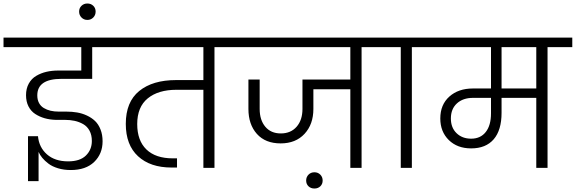

<svg xmlns="http://www.w3.org/2000/svg" viewBox="-60 -954 3272 1091"><path d="M-40 -740.2H621.1V-686H463.9V-505.9H289.1Q151.9 -505.9 151.9 -412.1Q151.9 -387.2 161.6 -368.9Q171.4 -350.6 189 -340.1Q206.5 -329.6 227.5 -324.7Q248.5 -319.8 273.9 -319.8H317.9Q349.6 -319.8 378.2 -314.9Q406.7 -310.1 433.6 -297.6Q460.4 -285.2 480 -266.6Q499.5 -248 511.2 -218.3Q522.9 -188.5 522.9 -150.9Q522.9 -80.1 475.3 -33.9Q427.7 12.2 341.8 12.2Q302.7 12.2 269.8 2.2Q236.8 -7.8 215.3 -24.2Q193.8 -40.5 180.2 -57.1Q166.5 -73.7 159.2 -90.8V75.2H99.1V-180.2H155.8Q161.6 -116.7 206.8 -76.9Q252 -37.1 327.1 -37.1Q394.5 -37.1 428.2 -70.3Q461.9 -103.5 461.9 -152.8Q461.9 -187 448.7 -211.4Q435.5 -235.8 412.6 -248.8Q389.6 -261.7 364 -267.3Q338.4 -272.9 308.1 -272.9H256.8Q222.7 -273.9 193.6 -282.2Q164.6 -290.5 140.1 -306.4Q115.7 -322.3 101.8 -349.6Q87.9 -377 87.9 -413.1Q87.9 -450.7 103.5 -479Q119.1 -507.3 145.8 -522.9Q172.4 -538.6 203.6 -545.9Q234.9 -553.2 271 -553.2H401.9V-686H-40Z M470 -854.5Q456.5 -840.8 436.5 -840.8Q416.5 -840.8 403.1 -854.5Q389.6 -868.2 389.6 -888.2Q389.6 -908.2 403.1 -921.1Q416.5 -934.1 436.5 -934.1Q456.5 -934.1 470 -921.1Q483.4 -908.2 483.4 -888.2Q483.4 -868.2 470 -854.5Z M551.8 -740.2H1299.8V-686H1158.7V0H1095.7V-443.8H942.4Q839.4 -443.8 779.5 -395Q719.7 -346.2 719.7 -249Q719.7 -155.3 772 -104.7Q824.2 -54.2 922.4 -54.2H945.8V-2H914.6Q793.9 -2 724.4 -66.2Q654.8 -130.4 654.8 -250Q654.8 -375 731.2 -437Q807.6 -499 940.4 -499H1095.7V-686H551.8Z M1241.7 -740.2H2134.3V-686H1994.6V0H1930.7V-446.8H1720.7V-335Q1720.7 -247.6 1670.4 -193.4Q1620.1 -139.2 1534.7 -139.2Q1447.8 -139.2 1399.7 -193.1Q1351.6 -247.1 1351.6 -335V-502H1415.5V-335Q1415.5 -272 1447.5 -233.9Q1479.5 -195.8 1535.6 -195.8Q1592.3 -195.8 1625.5 -233.9Q1658.7 -272 1658.7 -335V-502H1930.7V-686H1241.7Z M1760.3 104.5Q1747.1 117.2 1726.6 117.2Q1706.1 117.2 1692.9 104.5Q1679.7 91.8 1679.7 71.8Q1679.7 51.8 1693.1 38.3Q1706.5 24.9 1726.6 24.9Q1746.6 24.9 1760 38.3Q1773.4 51.8 1773.4 71.8Q1773.4 91.8 1760.3 104.5Z M2217.3 -686H2076.7V-740.2H2421.4V-686H2280.3V0H2217.3Z M2617.2 -166Q2670.4 -166 2700.2 -203.9Q2730 -241.7 2730 -310.1V-397.9H2627.9Q2570.8 -397.9 2536.4 -366.5Q2502 -335 2502 -280.8Q2502 -228.5 2534.2 -197.3Q2566.4 -166 2617.2 -166ZM2363.3 -686V-740.2H3191.9V-686H3051.3V0H2987.3V-397.9H2790V-313Q2790 -214.4 2745.4 -162.6Q2700.7 -110.8 2617.2 -110.8Q2538.6 -110.8 2490.2 -158.2Q2441.9 -205.6 2441.9 -280.8Q2441.9 -359.4 2493.4 -405.3Q2544.9 -451.2 2627 -451.2H2730V-686ZM2790 -451.2H2987.3V-686H2790Z"/></svg>

Font: PoppinsZ Light
Style: Regular
Weight: 300
Designer: Ninad Kale (Devanagari), Jonny Pinhorn (Latin)
Foundry: Indian Type Foundry
Version: Version 3.002;FEAKit 1.0